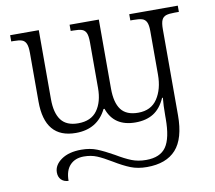

<svg xmlns="http://www.w3.org/2000/svg" viewBox="-84 -633 1087 970"><g transform="rotate(-10 460.0 -148.0)"><path d="M140 188Q140 150 178.5 123Q217 96 281 96Q326 96 361 110Q396 124 444 151Q489 178 522 191Q555 204 596 204Q668 204 698.5 160Q729 116 729 15V2Q729 -54 733 -91H729Q706 -39 668.5 -15.5Q631 8 576 8Q466 8 433 -87H428Q381 8 270 8Q111 8 111 -181V-431Q111 -463 104 -478.5Q97 -494 82.5 -499Q68 -504 40 -504H28V-536H175V-182Q175 -111 202.5 -74.5Q230 -38 290 -38Q356 -38 387.5 -81.5Q419 -125 419 -196V-431Q419 -464 412 -479Q405 -494 390 -499Q375 -504 346 -504H333V-536H483V-182Q483 -110 510 -74Q537 -38 598 -38Q664 -38 696.5 -87Q729 -136 729 -210V-434Q729 -465 721.5 -480Q714 -495 698.5 -499.5Q683 -504 654 -504H639V-536H888V-504H866Q837 -504 822 -499Q807 -494 800 -479Q793 -464 793 -431V9Q793 129 743 184.5Q693 240 594 240Q547 240 510.5 225.5Q474 211 428 183Q385 157 355 144.5Q325 132 288 132Q243 132 217 159.5Q191 187 191 240Q167 239 153.5 225Q140 211 140 188Z"/></g></svg>

Font: Noto Serif Light
Style: Regular
Weight: 300
Designer: Monotype Design Team
Foundry: Monotype Imaging Inc.
Version: Version 1.001